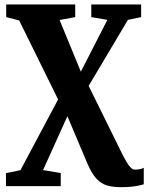

<svg xmlns="http://www.w3.org/2000/svg" viewBox="-20 -568 651 836"><path d="M505.5 247Q471 247 445.2 239.2Q419.5 231.5 399.2 209.2Q379 187 360.5 144L273.5 -62L167.5 172.5L244.5 185.5V242.5H6V186L69 173L233 -135L63.5 -479L7 -493.5V-548.5H307.5V-493.5L239.5 -481L332 -256L447.5 -481.5L377.5 -493.5V-548.5H594.5V-493.5L537 -481.5L366 -194L509 96Q520.5 119 530.2 135.8Q540 152.5 549 161.5Q558 170.5 566 170.5Q577.5 170.5 587.5 169Q597.5 167.5 606 162.5V234.5Q596.5 237.5 583.2 240.2Q570 243 551.2 245Q532.5 247 505.5 247Z"/></svg>

Font: Merriweather 36pt ExtraBold
Style: Regular
Weight: 800
Designer: Eben Sorkin
Foundry: Eben Sorkin
Version: Version 2.100